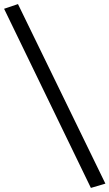

<svg xmlns="http://www.w3.org/2000/svg" viewBox="-81 -742 536 940"><path d="M364 178 -61 -699 7 -722 435 157Z"/></svg>

Font: EauTestInfant Semibold
Style: Italic
Weight: 600
Italic angle: -12°
Designer: Christian Thalmann (Catharsis Fonts)
Version: Version 0.001;PS 000.001;hotconv 1.0.88;makeotf.lib2.5.64775